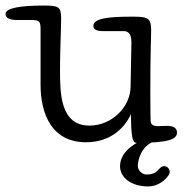

<svg xmlns="http://www.w3.org/2000/svg" viewBox="-41 -492 657 691"><path d="M429 -180C428 -106 361 -40 281 -40C175 -40 175 -158 175 -243C175 -302 179 -392 179 -427C179 -469 168 -472 115 -472C32 -472 -21 -463 -21 -442C-21 -424 0 -420 20 -420H73C104 -420 105 -412 105 -382V-187C105 -82 145 20 269 20C362 20 411 -38 430 -81C431 -3 435 22 450 22C561 22 596 11 596 -15C596 -30 585 -39 560 -39C539 -39 534 -38 529 -38C506 -38 501 -46 501 -60C501 -65 500 -90 500 -156C500 -308 503 -355 503 -383C503 -431 488 -432 430 -432C335 -432 295 -423 295 -398C295 -386 308 -380 329 -380H405C424 -380 432 -365 432 -339ZM464 16C464 16 391 46 391 106C391 149 434 179 492 179C539 179 570 139 570 128C570 117 563 106 549 106C545 106 542 107 536 112C525 121 520 136 486 136C470 136 455 121 455 105C455 88 465 34 514 17Z"/></svg>

Font: Life Savers
Style: Bold
Weight: 700
Designer: Pablo Impallari, Rodrigo Fuenzalida, Brenda Gallo
Foundry: Pablo Impallari, Rodrigo Fuenzalida, Brenda Gallo
Version: Version 3.000